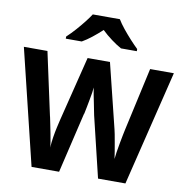

<svg xmlns="http://www.w3.org/2000/svg" viewBox="-106 -1142 1198 1243"><g transform="rotate(10 493.0 -520.5)"><path d="M184 0 0 -757H155L245 -341Q244 -348 247 -333.5Q250 -319 255.5 -292Q261 -265 267 -234.5Q273 -204 277 -179Q281 -154 281 -144Q283 -178 288.5 -213Q294 -248 301 -279Q308 -310 313 -331L419 -757H566L671 -331Q673 -324 677.5 -301Q682 -278 687 -248.5Q692 -219 697 -191Q702 -163 704 -144Q705 -159 709.5 -188.5Q714 -218 720 -250Q726 -282 731 -307.5Q736 -333 738 -341L830 -757H986L801 0H621L525 -399Q522 -413 518 -434Q514 -455 509 -479.5Q504 -504 499 -529Q494 -554 491 -576Q491 -567 487.5 -543.5Q484 -520 478.5 -492Q473 -464 468.5 -439.5Q464 -415 461 -402.5Q458 -390 459 -398L365 0ZM258 -856V-870Q287 -897 314.5 -928Q342 -959 365.5 -989Q389 -1019 403 -1041H581Q597 -1014 622.5 -982.5Q648 -951 675.5 -921Q703 -891 725 -870V-856H621Q590 -873 555 -899Q520 -925 490 -954Q459 -925 426 -899Q393 -873 363 -856Z"/></g></svg>

Font: Menbere
Style: Regular
Weight: 400
Designer: Aleme Tadesse
Foundry: Sorkin Type Co
Version: Version 1.000